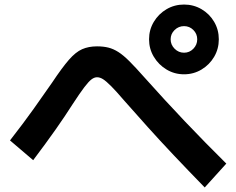

<svg xmlns="http://www.w3.org/2000/svg" viewBox="-20 -822 1040 845"><path d="M790 -495Q748 -495 713 -516Q678 -537 657 -572Q636 -607 636 -649Q636 -691 657 -726Q678 -761 713 -781.5Q748 -802 790 -802Q832 -802 867 -781.5Q902 -761 922.5 -726Q943 -691 943 -649Q943 -607 922.5 -572Q902 -537 867 -516Q832 -495 790 -495ZM790 -590Q814 -590 831 -607.5Q848 -625 848 -649Q848 -673 831 -690Q814 -707 790 -707Q766 -707 748.5 -690Q731 -673 731 -649Q731 -625 748.5 -607.5Q766 -590 790 -590ZM881 3Q806 -74 745 -138.5Q684 -203 631 -262Q578 -321 526 -380Q491 -421 469 -443Q447 -465 433.5 -473.5Q420 -482 407 -482Q395 -482 382.5 -472.5Q370 -463 351 -438Q332 -413 300 -364Q267 -312 225.5 -253Q184 -194 126 -117L24 -204Q84 -281 128.5 -343.5Q173 -406 209 -458Q253 -524 283 -558.5Q313 -593 341.5 -605.5Q370 -618 407 -618Q435 -618 457 -612.5Q479 -607 501 -593Q523 -579 550 -552Q577 -525 615 -482Q707 -379 795 -286.5Q883 -194 976 -102Z"/></svg>

Font: M PLUS 1 Code
Style: Bold
Weight: 700
Designer: Coji Morishita
Foundry: UNDERFOREST DESIGN
Version: Version 1.002